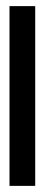

<svg xmlns="http://www.w3.org/2000/svg" viewBox="-20 -795 167 627"><path d="M11 -188H95V-775H11Z"/></svg>

Font: bitstorm
Style: maxcn
Weight: 400
Version: Version 0.2